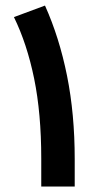

<svg xmlns="http://www.w3.org/2000/svg" viewBox="-20 -680 358 700"><path d="M144 -659.7Q196.3 -543.5 224.4 -403.8Q252.4 -264.2 252.4 -100.1V0H130.4V-101.6Q130.4 -266.6 104.5 -393.3Q78.6 -520 30.8 -617.7Z"/></svg>

Font: Vazir FD-WOL-UI
Style: Bold-FD-WOL-UI
Weight: 700
Designer: Saber Rastikerdar
Foundry: Saber Rastikerdar
Version: Version 30.0.0